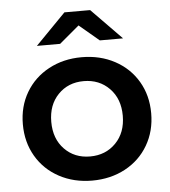

<svg xmlns="http://www.w3.org/2000/svg" viewBox="-53 -792 751 848"><g transform="rotate(-5 322.5 -368.5)"><path d="M38 -267Q38 -346 74.5 -408Q111 -470 176 -505Q241 -540 322 -540Q404 -540 469 -505Q534 -470 570.5 -408Q607 -346 607 -267Q607 -188 570.5 -125.5Q534 -63 469 -28Q404 7 322 7Q241 7 176 -28Q111 -63 74.5 -125.5Q38 -188 38 -267ZM481 -267Q481 -342 436 -388Q391 -434 322 -434Q253 -434 208.5 -388Q164 -342 164 -267Q164 -192 208.5 -146Q253 -100 322 -100Q391 -100 436 -146Q481 -192 481 -267ZM409 -607 321 -681 233 -607H130L264 -744H378L512 -607Z"/></g></svg>

Font: Montserrat Alternates SemiBold
Style: Regular
Weight: 600
Designer: Julieta Ulanovsky
Foundry: Julieta Ulanovsky
Version: Version 7.200